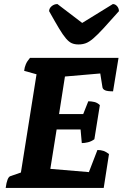

<svg xmlns="http://www.w3.org/2000/svg" viewBox="-20 -926 632 946"><path d="M8 0Q15 -53 31 -58L83 -76L160 -560L99 -577Q101 -595 107.5 -610Q114 -625 128 -641H564L537 -476Q509 -476 498 -481Q487 -486 485 -495L474 -564L300 -549L271 -364H390L415 -427Q430 -427 445 -423.5Q460 -420 472 -408L445 -240Q430 -229 413.5 -225Q397 -221 383 -221L377 -288H259L228 -94L418 -78L460 -187Q477 -187 490 -182.5Q503 -178 517 -167L491 0ZM367 -707Q348 -707 334 -713Q320 -719 305 -736.5Q290 -754 270.5 -786.5Q251 -819 222 -871Q222 -885 234.5 -895.5Q247 -906 263 -906L385 -813L536 -906Q548 -906 557 -895.5Q566 -885 566 -871Q520 -819 490 -786.5Q460 -754 439.5 -736.5Q419 -719 402.5 -713Q386 -707 367 -707Z"/></svg>

Font: Petrona ExtraBold
Style: Italic
Weight: 800
Italic angle: -9°
Designer: Ringo R. Seeber
Foundry: Ringo R. Seeber
Version: Version 2.001; ttfautohint (v1.8.3)